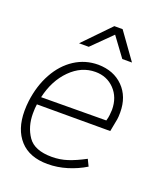

<svg xmlns="http://www.w3.org/2000/svg" viewBox="-131 -791 777 893"><g transform="rotate(20 257.0 -344.5)"><path d="M64 -188Q64 -123 96.5 -75.5Q129 -28 215 -28Q255 -28 292 -40Q329 -52 376 -77L392 -44Q351 -19 303.5 -4.5Q256 10 208 10Q118 10 70.5 -42.5Q23 -95 23 -186Q23 -210 26 -235Q36 -314 70 -375.5Q104 -437 156.5 -471Q209 -505 273 -505Q350 -504 397 -456.5Q444 -409 444 -331Q444 -309 442 -297Q436 -264 430 -234H67Q64 -216 64 -188ZM396 -274Q401 -291 402 -303Q404 -321 404 -329Q404 -391 366.5 -430Q329 -469 272 -469Q203 -469 148.5 -414.5Q94 -360 74 -272ZM281 -699H322L416 -568H368L298 -663L202 -568H154Z"/></g></svg>

Font: Bellota Text Light
Style: Italic
Weight: 300
Italic angle: -7.5°
Designer: Kemie Guaida
Foundry: Kemie Guaida
Version: Version 4.001